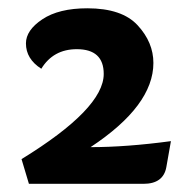

<svg xmlns="http://www.w3.org/2000/svg" viewBox="-20 -450 455 470"><path d="M331.1 0H50.8L32.7 -60.5Q233.9 -184.1 233.9 -269Q233.9 -329.6 168 -329.6Q110.4 -329.6 81.1 -281.7Q43.5 -305.7 43.5 -343.8Q43.5 -376 83.7 -402.8Q124 -429.7 193.8 -429.7Q278.8 -429.7 317.1 -387.9Q355.5 -346.2 355.5 -295.9Q355.5 -191.4 201.7 -89.8Q289.1 -89.8 398.4 -104.5L387.2 -41Q379.9 0 331.1 0Z"/></svg>

Font: Bainsley
Style: Bold
Weight: 700
Designer: Paul James MIller
Foundry: High-Logic / Made with FontCreator
Version: Version 1.411;March 28, 2021;FontCreator 13.0.0.2683 64-bit